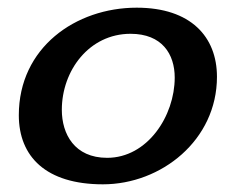

<svg xmlns="http://www.w3.org/2000/svg" viewBox="-20 -470 613 500"><path d="M29 -170C29 -62 100 10 248 10C400 10 545 -105 545 -270C545 -374 477 -450 336 -450C177 -450 29 -346 29 -170ZM141 -184C141 -286 212 -382 320 -382C402 -382 435 -329 435 -268C435 -168 364 -59 259 -59C174 -59 141 -121 141 -184Z"/></svg>

Font: KpSans
Style: BoldItalic
Weight: 700
Italic angle: -11°
Version: Version 0.66